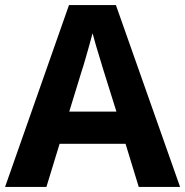

<svg xmlns="http://www.w3.org/2000/svg" viewBox="-20 -737 730 757"><path d="M527 0 475 -170H215L163 0H0L252 -717H437L690 0ZM387 -463Q382 -480 374 -506Q366 -532 358 -559Q350 -586 345 -606Q340 -586 331.5 -556.5Q323 -527 315.5 -500.5Q308 -474 304 -463L253 -297H439Z"/></svg>

Font: Noto Sans Gujarati UI
Style: Bold
Weight: 700
Designer: Jelle Bosma - Monotype Design Team, Universal Thirst
Foundry: Monotype Imaging Inc.
Version: Version 2.106; ttfautohint (v1.8.4.7-5d5b)